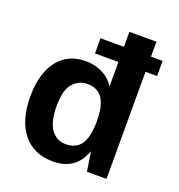

<svg xmlns="http://www.w3.org/2000/svg" viewBox="-135 -855 909 977"><g transform="rotate(20 319.5 -366.5)"><path d="M272.5 -580V-662H609V-580ZM258 10Q154 10 96 -61.8Q38 -133.5 38 -261.5Q38 -342.5 61.5 -402Q85 -461.5 131 -494.2Q177 -527 243.5 -527Q271.5 -527 295.8 -520.8Q320 -514.5 340 -503.5Q360 -492.5 375 -478Q390 -463.5 399.5 -447V-743H546V0H440L423.5 -106Q416 -84.5 403.8 -64Q391.5 -43.5 372 -26.8Q352.5 -10 324.2 0Q296 10 258 10ZM290 -95Q345 -95 372.2 -133.5Q399.5 -172 399.5 -263.5Q399 -316.5 387 -351.5Q375 -386.5 351.2 -403.8Q327.5 -421 291 -421Q243.5 -421 212 -384.8Q180.5 -348.5 180.5 -263.5Q180.5 -177 210 -136Q239.5 -95 290 -95Z"/></g></svg>

Font: Public Sans Thin
Style: Bold
Weight: 700
Version: Version 2.001